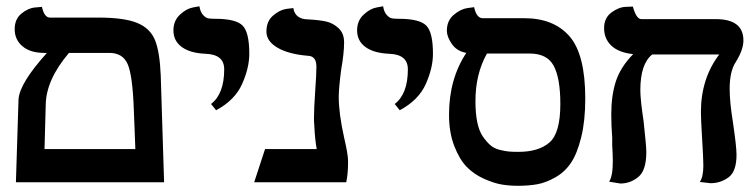

<svg xmlns="http://www.w3.org/2000/svg" viewBox="-20 -582 2411 613"><path d="M329.1 -413.1H200.2Q127 -327.1 126 -247.1L122.1 -106H412.1Q411.1 -127 409.7 -169.4Q408.2 -211.9 407.2 -232.9Q403.3 -340.8 387.7 -377Q372.1 -413.1 329.1 -413.1ZM30.8 0 39.1 -264.2Q42 -315.9 129.9 -413.1H121.1Q77.1 -413.1 52 -434.1Q26.9 -455.1 26.9 -488.8Q26.9 -521 48.3 -538.6Q69.8 -556.2 91.8 -558.1L113.8 -560.1Q121.6 -525.9 139.2 -525.9H293Q376 -525.9 417.5 -509Q459 -492.2 474.6 -454.6Q490.2 -417 493.2 -340.8L503.9 0Z M669.9 -230 653.8 -250Q695.8 -282.2 695.8 -360.8Q695.8 -407.7 637.7 -410.2Q587.9 -412.1 560.8 -431.6Q533.7 -451.2 533.7 -484.9Q533.7 -515.6 554.2 -534.9Q574.7 -554.2 595.7 -558.1L616.7 -562Q619.6 -543.9 628.2 -534.4Q636.7 -524.9 644.8 -523.4Q652.8 -522 667 -522Q732.9 -522 754.4 -500.5Q775.9 -479 775.9 -410.2Q775.9 -365.2 752.9 -313.7Q730 -262.2 669.9 -230Z M1061.5 -272.9Q1061.5 -219.7 1078.6 -143.1Q1091.8 -86.9 1091.3 -65.9Q1091.3 -26.9 1085.4 0H791.5L826.2 -106H991.2Q985.4 -136.7 983.4 -183.1Q982.4 -189.9 982.4 -205.1Q982.4 -232.9 986.3 -291Q990.2 -345.2 990.2 -369.1Q990.2 -402.3 964.4 -403.8Q902.3 -408.7 866.5 -429.4Q830.6 -450.2 830.6 -481Q830.6 -514.2 852.1 -532.5Q873.5 -550.8 895 -553.7L916.5 -556.2Q922.4 -520 965.3 -520Q999.5 -518.1 1021 -513.4Q1042.5 -508.8 1060.5 -492.4Q1078.6 -476.1 1078.6 -446.8Q1078.6 -411.6 1069.3 -359.9Q1061.5 -299.8 1061.5 -272.9Z M1256.3 -230 1240.2 -250Q1282.2 -282.2 1282.2 -360.8Q1282.2 -407.7 1224.1 -410.2Q1174.3 -412.1 1147.2 -431.6Q1120.1 -451.2 1120.1 -484.9Q1120.1 -515.6 1140.6 -534.9Q1161.1 -554.2 1182.1 -558.1L1203.1 -562Q1206.1 -543.9 1214.6 -534.4Q1223.1 -524.9 1231.2 -523.4Q1239.3 -522 1253.4 -522Q1319.3 -522 1340.8 -500.5Q1362.3 -479 1362.3 -410.2Q1362.3 -365.2 1339.4 -313.7Q1316.4 -262.2 1256.3 -230Z M1670.9 -411.1H1534.7Q1497.6 -345.2 1498 -257.8Q1498 -219.7 1503.9 -191.4Q1509.8 -163.1 1521.7 -146Q1533.7 -128.9 1545.7 -118.4Q1557.6 -107.9 1575.7 -103.5Q1593.8 -99.1 1605.7 -98.1Q1617.7 -97.2 1635.7 -97.2Q1699.7 -97.2 1734.4 -127.2Q1769 -157.2 1769 -250Q1769 -332 1748 -371.6Q1727.1 -411.1 1670.9 -411.1ZM1632.8 11.2Q1606.9 11.2 1581.8 7.1Q1556.6 2.9 1524.7 -11.5Q1492.7 -25.9 1469.7 -49.6Q1446.8 -73.2 1430.2 -116.2Q1413.6 -159.2 1413.6 -215.8Q1413.6 -329.6 1468.8 -413.1Q1438 -418.9 1422.4 -441.9Q1406.7 -464.8 1406.7 -483.9Q1406.7 -516.1 1428.7 -534.7Q1450.7 -553.2 1472.2 -556.2L1493.7 -559.1Q1501.5 -523.9 1521 -523.9H1653.8Q1748 -523.9 1798.3 -466.1Q1848.6 -408.2 1848.6 -267.1Q1848.6 -196.3 1835.7 -144Q1822.8 -91.8 1803.2 -62.5Q1783.7 -33.2 1753.7 -16.1Q1723.6 1 1696.3 6.1Q1668.9 11.2 1632.8 11.2Z M2309.6 -298.8Q2309.6 -256.8 2319.3 -196.8Q2331.5 -114.7 2331.5 -87.9Q2331.5 -34.7 2306.2 -15.9Q2280.8 2.9 2248.5 2.9L2214.4 -1Q2225.6 -18.1 2225.6 -53.2Q2225.6 -74.2 2221.7 -138.2Q2217.8 -202.1 2217.8 -224.1Q2217.8 -331.1 2276.4 -408.2H2062.5Q2024.4 -378.4 2024.4 -293.9Q2024.4 -264.2 2034.7 -195.8Q2043.5 -116.7 2043.5 -96.2Q2043.5 -38.1 2018.1 -17.1Q1992.7 3.9 1960.4 3.9Q1960.4 3.9 1924.8 -2Q1937 -21 1936.5 -69.8Q1936.5 -85 1934.6 -119.1Q1934.6 -119.1 1934.6 -142.1Q1931.6 -181.2 1931.6 -216.8Q1931.6 -277.8 1946.5 -323Q1961.4 -368.2 2001.5 -409.2Q1955.6 -414.1 1932.1 -436Q1908.7 -458 1908.7 -492.2Q1908.7 -524.4 1931.6 -541.7Q1954.6 -559.1 1977.5 -560.1L2000.5 -561Q2011.7 -521 2027.3 -521H2264.6Q2353.5 -521 2353.5 -453.1Q2353.5 -423.3 2329.6 -384.8Q2309.6 -355 2309.6 -298.8Z"/></svg>

Font: Linux Libertine
Style: Semibold
Weight: 600
Designer: Philipp H. Poll
Foundry: Philipp H. Poll
Version: Version 5.1.2 ; ttfautohint (v0.9)